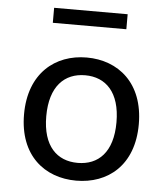

<svg xmlns="http://www.w3.org/2000/svg" viewBox="-53 -775 725 835"><g transform="rotate(5 310.0 -358.0)"><path d="M560.5 -256C560.5 -435.5 448 -525.5 310 -525.5C172.5 -525.5 59.5 -435.5 59.5 -256C59.5 -76 172.5 12 310 12C448 12 560.5 -76 560.5 -256ZM463 -256C463 -125 400 -65.5 310 -65.5C220 -65.5 156.5 -125 156.5 -256C156.5 -387 220 -448 310 -448C400 -448 463 -387 463 -256ZM470.5 -728.5H149.5V-663H470.5Z"/></g></svg>

Font: Monaspace Neon
Style: Regular
Weight: 400
Designer: Riley Cran & the Lettermatic Team
Foundry: Lettermatic
Version: Version 1.200 (Monaspace Neon)